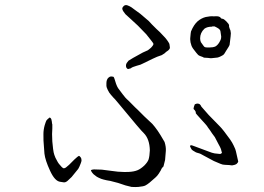

<svg xmlns="http://www.w3.org/2000/svg" viewBox="-20 -738 1040 756"><path d="M580 -250Q589 -240 601 -223Q606 -216 612 -206Q627 -181 628 -179Q634 -160 633 -144Q630 -113 630 -108Q629 -105 624 -84V-83Q623 -82 620 -79Q616 -75 613 -67Q610 -62 605 -54Q599 -45 592 -39Q565 -14 553 -8Q546 -4 525 -2Q514 -1 498 -2Q495 -3 474 -8L453 -15Q445 -18 436 -20Q420 -24 413 -26H412Q399 -28 388 -31Q379 -33 369 -38Q360 -42 356 -46Q347 -52 343 -58Q338 -65 338 -68Q340 -70 350 -71Q362 -71 381 -70Q399 -68 412 -66Q443 -62 444 -62Q473 -60 486 -61Q508 -62 522 -68Q534 -73 548 -86Q561 -99 565 -110Q569 -123 570 -146Q569 -191 546 -214Q538 -220 444 -334Q430 -351 428 -352Q424 -357 417 -364.5Q410 -372 404.5 -383.5Q399 -395 399 -399.5Q399 -404 399 -410.5Q399 -417 401 -423Q403 -429 408 -433Q413 -437 417.5 -437Q422 -437 425.5 -436Q429 -435 431 -427Q433 -419 437 -408Q441 -397 445 -391Q449 -385 462.5 -367.5Q476 -350 479.5 -347.5Q483 -345 498.5 -329Q514 -313 522 -306Q524 -304 548 -280Q575 -255 580 -250ZM542 -531 504 -510Q488 -500 486 -499Q483 -496 479 -490Q476 -485 476 -480Q476 -474 478 -471Q481 -467 484 -466Q486 -466 495 -469Q500 -474 518 -479Q535 -483 543 -488Q548 -490 582 -507Q598 -515 617 -521Q619 -522 628 -528Q635 -535 639 -537Q643 -539 648 -546Q649 -548 649 -551L647 -565Q646 -568 640 -577Q633 -587 627 -593Q607 -615 596 -624Q594 -626 578 -642Q569 -651 566 -655Q543 -675 532 -684Q531 -685 510 -700Q496 -711 491 -713Q481 -718 477 -718Q470 -718 466 -713Q460 -707 462 -701Q464 -694 474 -682Q475 -681 497 -661Q507 -652 523 -637Q539 -621 556 -603Q568 -588 575 -579Q583 -569 584 -566Q585 -565 583 -561Q581 -557 578 -554Q576 -551 571 -547Q565 -542 562 -540ZM807 -225Q797 -238 795 -242Q794 -244 771 -269Q751 -291 751 -292Q752 -300 743 -308Q741 -310 744 -319Q746 -324 747 -327Q748 -328 755 -330Q760 -331 766 -328Q770 -325 773 -318Q774 -316 802 -285Q836 -250 846 -240Q858 -228 886 -189Q895 -176 900 -165Q908 -149 909 -142L918 -102Q918 -99 912 -93Q910 -91 904 -89Q893 -86 891 -87Q889 -88 866 -89Q857 -89 848 -93Q834 -99 822 -104L781 -126Q771 -131 770 -132Q766 -134 758 -136Q752 -137 745 -142Q739 -145 735 -149Q732 -153 732 -154Q731 -156 729 -160Q727 -164 731 -166Q734 -167 746 -162Q762 -156 762 -156Q766 -155 797 -143Q817 -135 825 -134L844 -132Q852 -131 854 -138Q853 -138 850 -151Q848 -157 839 -173Q832 -186 826 -198Q813 -215 807 -225ZM229 -76Q232 -74 239 -78Q242 -80 252 -89Q258 -95 273 -110Q287 -123 290 -124Q293 -125 298 -118Q301 -114 301 -106Q301 -103 298 -95Q292 -79 288 -73L262 -41L245 -25Q237 -19 231 -20L218 -22Q196 -24 177 -66Q158 -107 155 -133Q152 -173 152 -174Q151 -178 151 -210Q151 -227 156 -245Q161 -261 163 -264Q167 -269 175 -275Q176 -276 178 -274Q180 -273 182 -269Q183 -265 184 -260Q185 -249 186 -248Q186 -245 186 -232Q185 -219 185 -210Q185 -203 186 -181Q188 -159 189 -152Q191 -136 194 -128Q198 -116 203 -108Q208 -98 212 -93Q224 -78 229 -76ZM822 -634Q817 -634 816 -634L815 -633Q796 -633 785 -625Q768 -609 768 -587Q768 -579 771 -572Q773 -569 781 -558Q784 -553 788 -552Q792 -551 801 -551Q803 -551 804 -551Q819 -551 828 -555Q837 -560 844 -572Q850 -582 850.5 -587.5Q851 -593 851 -594Q851 -596 848 -615Q847 -623 833 -630Q827 -633 825 -634Q823 -634 822 -634ZM732 -614Q743 -641 759 -655Q774 -667 790 -671Q811 -675 818 -674Q822 -673 827 -674Q844 -675 849 -668Q850 -666 852 -665Q854 -664 857 -664Q862 -663 871 -654Q882 -643 882 -638V-633Q882 -631 883 -630Q884 -625 885 -623Q888 -620 889 -607Q889 -603 888 -594Q884 -565 884 -561Q883 -557 871 -539Q863 -524 858 -521Q841 -511 833 -511Q815 -509 814 -509Q812 -508 799 -510L783 -511Q781 -513 769 -517Q763 -519 760 -522L753 -530Q737 -549 734 -558Q729 -572 729 -582Q729 -586 729 -587Q731 -611 732 -614Z"/></svg>

Font: ToneOZ-Pinyin-Tsuipita-TC
Style: Regular
Weight: 400
Designer: ÂÆ£ÂøóÂáåJeffrey Xuan(jeffreyx@gmail.com, ToneOZ.com) ÈòøÂù§(cjkFonts)
Foundry: ToneOZ
Version: Version 0.24071